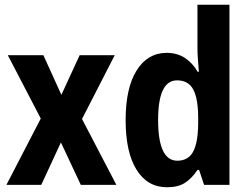

<svg xmlns="http://www.w3.org/2000/svg" viewBox="-20 -780 1051 810"><path d="M152 -280 13 -547H163L239 -380L316 -547H464L326 -278L471 0H321L237 -179L154 0H7Z M685 10Q602 10 556 -64Q510 -138 510 -273Q510 -409 556.5 -483Q603 -557 683 -557Q727 -557 759.5 -536Q792 -515 814 -477H819Q817 -503 815 -528.5Q813 -554 813 -575V-760H948V0H841L820 -63H813Q789 -27 760 -8.5Q731 10 685 10ZM728 -102Q774 -102 794.5 -139.5Q815 -177 816 -256V-283Q816 -363 795.5 -402Q775 -441 727 -441Q647 -441 647 -274Q647 -102 728 -102Z"/></svg>

Font: Noto Sans Thai Cond
Style: Bold
Weight: 700
Width: 3
Designer: Monotype Design Team
Foundry: Monotype Imaging Inc.
Version: Version 2.002; ttfautohint (v1.8.4.7-5d5b)